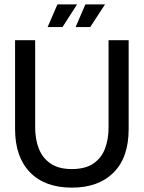

<svg xmlns="http://www.w3.org/2000/svg" viewBox="-20 -844 658 879"><path d="M309 15Q185 15 117 -55.5Q49 -126 49 -253V-660H141V-260Q141 -206 158 -163Q175 -120 212 -95Q249 -70 309 -70Q370 -70 407 -95Q444 -120 460.5 -163Q477 -206 477 -260V-660H569V-253Q569 -123 500 -54Q431 15 309 15ZM266 -720H198L243 -824H333ZM393 -720H326L371 -824H461Z"/></svg>

Font: Bricolage Grotesque 48pt
Style: Regular
Weight: 400
Designer: Mathieu Triay
Foundry: Atelier Triay
Version: Version 1.000; ttfautohint (v1.8.4.7-5d5b);gftools[0.9.32]